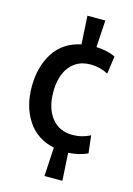

<svg xmlns="http://www.w3.org/2000/svg" viewBox="-119 -695 622 900"><g transform="rotate(15 192.5 -245.0)"><path d="M362 -12Q322 7 269 10L277 144H190L198 4Q113 -14 68.5 -82Q24 -150 24 -245Q24 -343 68 -411Q112 -479 198 -497L190 -634H277L269 -503Q326 -500 362 -482L350 -396Q310 -417 265 -417Q200 -417 164 -371.5Q128 -326 128 -247Q128 -170 164.5 -123Q201 -76 267 -76Q312 -76 352 -97Z"/></g></svg>

Font: Cabin Condensed Medium
Style: Regular
Weight: 500
Width: 3
Version: Version 2.001